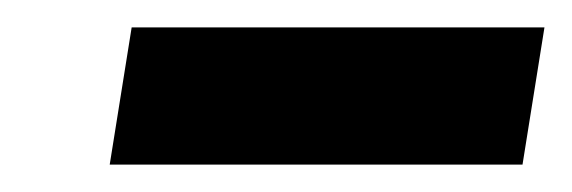

<svg xmlns="http://www.w3.org/2000/svg" viewBox="-20 -360 417 140"><path d="M76 -340H377L361 -240H60Z"/></svg>

Font: Exo SemiBold
Style: Italic
Weight: 600
Italic angle: -9°
Designer: Natanael Gama
Foundry: Natanael Gama
Version: Version 1.500; ttfautohint (v1.6)